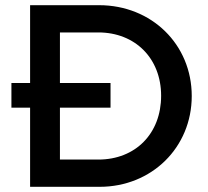

<svg xmlns="http://www.w3.org/2000/svg" viewBox="-20 -720 800 740"><path d="M24 -400V-305H96V0H364C565 0 719 -152 719 -350C719 -549 564 -700 362 -700H96V-400ZM211 -105V-305H406V-400H211V-595H359C501 -595 601 -495 601 -351C601 -205 502 -105 359 -105Z"/></svg>

Font: MV Cash Medium
Style: Regular
Weight: 500
Designer: Rodrigo Fuenzalida
Foundry: fragTYPE
Version: Version 1.100;Glyphs 3.1.2 (3151)